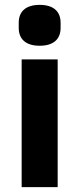

<svg xmlns="http://www.w3.org/2000/svg" viewBox="-20 -769 326 789"><path d="M143 -581C83 -581 57 -611 57 -654V-676C57 -719 83 -749 143 -749C203 -749 229 -719 229 -676V-654C229 -611 203 -581 143 -581ZM69 -525H217V0H69Z"/></svg>

Font: Plexus Sans Bold
Style: Regular
Weight: 700
Version: Version 2.001;PS 002.001;hotconv 1.0.70;makeotf.lib2.5.58329